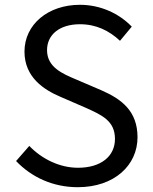

<svg xmlns="http://www.w3.org/2000/svg" viewBox="-20 -767 637 800"><path d="M304 13C457 13 553 -79 553 -195C553 -304 487 -354 402 -391L297 -436C240 -460 176 -487 176 -558C176 -624 230 -666 313 -666C381 -666 435 -639 480 -597L529 -656C477 -710 400 -747 313 -747C180 -747 82 -665 82 -552C82 -445 163 -393 231 -364L337 -318C406 -287 459 -263 459 -188C459 -116 401 -68 305 -68C229 -68 155 -104 102 -159L47 -96C111 -29 200 13 304 13Z"/></svg>

Font: Source Han Sans CN Regular
Style: Regular
Weight: 400
Designer: Ryoko NISHIZUKA (kana & ideographs); Paul D. Hunt (Latin, Greek & Cyrillic); Wenlong ZHANG (bopomofo); Sandoll Communica
Foundry: Adobe Systems Incorporated
Version: Version 1.004;PS 1.004;hotconv 1.0.82;makeotf.lib2.5.63406